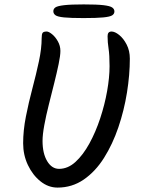

<svg xmlns="http://www.w3.org/2000/svg" viewBox="-20 -842 638 871"><path d="M241 9Q199 9 163.5 -19.5Q128 -48 106.5 -93.5Q85 -139 85 -192Q85 -250 97.5 -313.5Q110 -377 127 -441Q144 -505 156.5 -563.5Q169 -622 169 -669Q169 -686 173 -692.5Q177 -699 192 -699Q201 -699 216 -687Q231 -675 242.5 -654.5Q254 -634 254 -611Q254 -590 246 -551.5Q238 -513 226 -465Q214 -417 201.5 -367.5Q189 -318 181 -274.5Q173 -231 173 -203Q173 -146 194 -111Q215 -76 248 -76Q288 -76 322.5 -107.5Q357 -139 385.5 -191Q414 -243 434.5 -305Q455 -367 466 -429Q477 -491 477 -542Q477 -593 472.5 -621.5Q468 -650 468 -678Q468 -699 486 -699Q501 -699 520.5 -683.5Q540 -668 554.5 -640Q569 -612 569 -576Q569 -503 556 -422Q543 -341 517 -264.5Q491 -188 452 -126Q413 -64 360 -27.5Q307 9 241 9ZM359 -760Q300 -760 270.5 -763Q241 -766 231.5 -773Q222 -780 222 -791Q222 -802 231.5 -808.5Q241 -815 271 -818.5Q301 -822 360 -822Q420 -822 449.5 -818.5Q479 -815 489 -808Q499 -801 499 -790Q499 -779 489 -772.5Q479 -766 449 -763Q419 -760 359 -760Z"/></svg>

Font: Solitreo
Style: Regular
Weight: 400
Designer: Nathan Gross, Bryan Kirschen, Binghamton University
Foundry: Eli Heuer
Version: Version 1.100; ttfautohint (v1.8.4.7-5d5b)